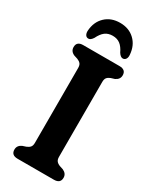

<svg xmlns="http://www.w3.org/2000/svg" viewBox="-228 -963 831 1024"><g transform="rotate(30 188.0 -451.0)"><path d="M262.5 -119.5Q262.5 -102.5 269.8 -93.5Q277 -84.5 291.5 -79L313 -72Q339.5 -60 339.5 -34.5Q339.5 0 299.5 0H76.5Q37 0 37 -34.5Q37 -60 63.5 -72L84.5 -79Q99 -84.5 106.5 -93.5Q114 -102.5 114 -119.5V-580.5Q114 -598 106.8 -606.8Q99.5 -615.5 85.5 -621L63.5 -628Q37 -639.5 37 -665.5Q37 -700 76.5 -700H299.5Q339.5 -700 339.5 -665.5Q339.5 -640 313 -628L290.5 -621Q276.5 -615.5 269.5 -606.8Q262.5 -598 262.5 -580.5ZM188.5 -822Q161 -822 142.2 -807.8Q123.5 -793.5 109 -763.5Q96 -743.5 82.5 -743.5Q70.5 -743.5 64.2 -753.5Q58 -763.5 59 -779.5Q63 -835 98.2 -868.2Q133.5 -901.5 188.5 -901.5Q243 -901.5 278.2 -868.2Q313.5 -835 317.5 -779.5Q319 -763.5 312.5 -753.5Q306 -743.5 294 -743.5Q280.5 -743.5 267.5 -763.5Q253.5 -793.5 234.8 -807.8Q216 -822 188.5 -822Z"/></g></svg>

Font: Fraunces 72pt SuperSoft SemiBold
Style: Regular
Weight: 600
Version: Version 1.000;[b76b70a41]